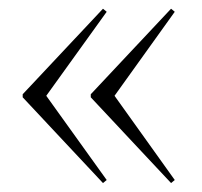

<svg xmlns="http://www.w3.org/2000/svg" viewBox="-20 -471 463 440"><path d="M69.5 -274.5 224.5 -58.5 216 -51.5 32 -248V-255L216 -451L224.5 -444L69.5 -228.5ZM226 -274.5 380.5 -58.5 372 -51.5 188 -248V-255L372 -451L380.5 -444L226 -228.5Z"/></svg>

Font: Newsreader 60pt ExtraLight
Style: Regular
Weight: 250
Designer: Hugues Gentile
Foundry: Production Type
Version: Version 1.003